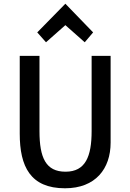

<svg xmlns="http://www.w3.org/2000/svg" viewBox="-20 -994 699 1031"><path d="M331 -859 227 -767 180 -820 331 -974 480 -820 435 -767ZM574 -228C574 -88 493 17 329 17C143 17 86 -100 86 -276V-694H192V-290C192 -147 226 -72 332 -72C439 -72 472 -154 472 -290V-694H574Z"/></svg>

Font: Repo Medium
Style: Regular
Weight: 500
Designer: Stefan Peev
Foundry: Context Ltd
Version: Version 1.502